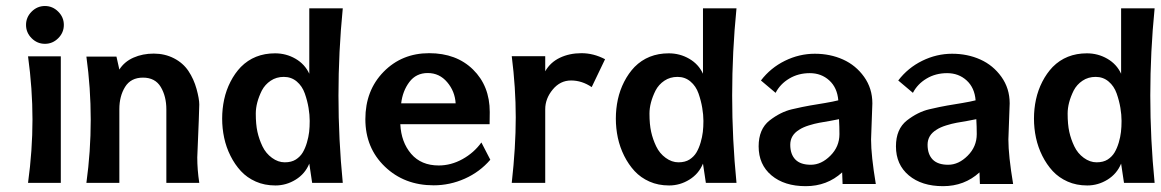

<svg xmlns="http://www.w3.org/2000/svg" viewBox="-20 -621 3942 652"><path d="M186.5 -429.7V0H75.2Q90.3 -110.4 90.3 -215.1Q90.3 -319.8 75.2 -429.7ZM132.6 -600.6Q158.7 -600.6 177.7 -581.5Q196.8 -562.5 196.8 -536.4Q196.8 -510.3 177.7 -491.2Q158.7 -472.2 132.6 -472.2Q106.4 -472.2 87.4 -491.2Q68.4 -510.3 68.4 -536.4Q68.4 -562.5 87.4 -581.5Q106.4 -600.6 132.6 -600.6Z M649.9 -86.4Q649.9 -44.9 656.7 0H544.9V-249.5Q544.9 -293.9 525.9 -325.7Q506.8 -357.4 465.6 -357.4Q424.3 -357.4 404.8 -325.9Q385.3 -294.4 385.3 -250.5V0H273.4Q288.1 -106.9 288.1 -214.6Q288.1 -322.3 273.4 -428.7H375.5L385.3 -384.8Q402.3 -411.6 433.3 -425.3Q464.4 -439 502 -439Q539.6 -439 570.6 -423.1Q601.6 -407.2 619.9 -379.9Q638.2 -352.5 647.5 -318.8Q656.7 -285.2 656.7 -265.9Q656.7 -246.6 649.9 -86.4Z M869.1 -313.5Q848.6 -272 848.6 -235.4Q848.6 -198.7 854.2 -173.3Q859.9 -147.9 871.3 -124Q882.8 -100.1 903.6 -85Q924.3 -69.8 947 -69.8Q969.7 -69.8 984.6 -79.3Q999.5 -88.9 1008.1 -103.3Q1016.6 -117.7 1022.2 -136.7Q1027.8 -155.8 1029.8 -172.9Q1031.7 -189.9 1031.7 -210.4Q1031.7 -231 1027.8 -254.6Q1023.9 -278.3 1015.1 -303.5Q1006.3 -328.6 987.8 -344.2Q969.2 -359.9 943.8 -359.9Q918.5 -359.9 899.2 -346.9Q879.9 -334 869.1 -313.5ZM1144 0H1040L1030.3 -65.4Q1016.1 -30.8 984.1 -11Q952.1 8.8 915.3 8.8Q878.4 8.8 848.6 -4.4Q818.8 -17.6 798.1 -40Q777.3 -62.5 762.7 -91.8Q748 -121.1 741.2 -153.1Q734.4 -185.1 734.4 -218.3Q734.4 -251.5 741.2 -283.2Q748 -314.9 762.7 -343.5Q777.3 -372.1 797.9 -393.6Q843.8 -439.9 914.1 -439.9Q951.7 -439.9 983.4 -421.6Q1015.1 -403.3 1030.3 -370.6V-592.8H1144Q1129.4 -444.8 1129.4 -296.4Q1129.4 -147.9 1144 0Z M1342.3 -270H1527.3Q1524.9 -311 1498.5 -342Q1472.2 -373 1432.6 -373Q1393.1 -373 1370.1 -342.5Q1347.2 -312 1342.3 -270ZM1643.1 -240.7Q1643.1 -240.7 1642.6 -199.2H1339.4Q1342.3 -138.2 1376.2 -98.6Q1410.2 -59.1 1469.7 -59.1Q1511.7 -59.1 1550.5 -80.6Q1589.4 -102.1 1614.7 -137.2L1645 -78.6Q1609.4 -37.1 1558.6 -14.4Q1507.8 8.3 1452.6 8.3Q1353 8.3 1286.9 -55.2Q1220.7 -118.7 1220.7 -216.3Q1220.7 -314 1282.7 -377.2Q1344.7 -440.4 1437.3 -440.4Q1529.8 -440.4 1586.4 -384.8Q1643.1 -329.1 1643.1 -240.7Z M2034.7 -419.9 1989.3 -325.2Q1956.1 -347.7 1919.2 -347.7Q1882.3 -347.7 1856.9 -316.9Q1831.5 -286.1 1831.5 -250V0H1717.8Q1731.4 -121.6 1731.4 -222.4Q1731.4 -323.2 1717.8 -430.2H1831.5V-378.9Q1848.6 -409.2 1881.1 -424.8Q1913.6 -440.4 1954.6 -440.4Q1995.6 -440.4 2034.7 -419.9Z M2206.1 -313.5Q2185.5 -272 2185.5 -235.4Q2185.5 -198.7 2191.2 -173.3Q2196.8 -147.9 2208.3 -124Q2219.7 -100.1 2240.5 -85Q2261.2 -69.8 2283.9 -69.8Q2306.6 -69.8 2321.5 -79.3Q2336.4 -88.9 2345 -103.3Q2353.5 -117.7 2359.1 -136.7Q2364.7 -155.8 2366.7 -172.9Q2368.7 -189.9 2368.7 -210.4Q2368.7 -231 2364.7 -254.6Q2360.8 -278.3 2352.1 -303.5Q2343.3 -328.6 2324.7 -344.2Q2306.2 -359.9 2280.8 -359.9Q2255.4 -359.9 2236.1 -346.9Q2216.8 -334 2206.1 -313.5ZM2481 0H2377L2367.2 -65.4Q2353 -30.8 2321 -11Q2289.1 8.8 2252.2 8.8Q2215.3 8.8 2185.5 -4.4Q2155.8 -17.6 2135 -40Q2114.3 -62.5 2099.6 -91.8Q2085 -121.1 2078.1 -153.1Q2071.3 -185.1 2071.3 -218.3Q2071.3 -251.5 2078.1 -283.2Q2085 -314.9 2099.6 -343.5Q2114.3 -372.1 2134.8 -393.6Q2180.7 -439.9 2251 -439.9Q2288.6 -439.9 2320.3 -421.6Q2352.1 -403.3 2367.2 -370.6V-592.8H2481Q2466.3 -444.8 2466.3 -296.4Q2466.3 -147.9 2481 0Z M2830.6 -165.5Q2830.6 -190.4 2829.1 -216.3Q2818.8 -213.9 2798.6 -210.4Q2778.3 -207 2762.2 -204.1Q2746.1 -201.2 2726.6 -195.1Q2707 -189 2694.3 -180.7Q2663.6 -162.1 2663.6 -129.6Q2663.6 -97.2 2680.9 -79.3Q2698.2 -61.5 2733.6 -61.5Q2769 -61.5 2799.8 -92.3Q2830.6 -123 2830.6 -165.5ZM2942.4 -270Q2942.4 -270 2938 -147.5Q2938 -92.8 2954.1 3.9H2841.3L2839.8 -35.6Q2788.6 11.2 2716.1 11.2Q2643.6 11.2 2599.9 -25.4Q2556.2 -62 2556.2 -124Q2556.2 -182.6 2593.3 -211.9Q2630.4 -240.7 2668.9 -249.8Q2707.5 -258.8 2730.7 -262.7Q2753.9 -266.6 2781.7 -271.2Q2809.6 -275.9 2826.7 -280.3Q2823.2 -323.2 2796.1 -347.9Q2769 -372.6 2730 -372.6Q2690.9 -372.6 2660.2 -354.2Q2629.4 -335.9 2613.8 -305.7L2564 -347.7Q2596.7 -390.6 2645.5 -414.6Q2694.3 -438.5 2746.8 -438.5Q2799.3 -438.5 2842.8 -418.9Q2886.2 -399.4 2914.3 -360.1Q2942.4 -320.8 2942.4 -270Z M3296.9 -165.5Q3296.9 -190.4 3295.4 -216.3Q3285.2 -213.9 3264.9 -210.4Q3244.6 -207 3228.5 -204.1Q3212.4 -201.2 3192.9 -195.1Q3173.3 -189 3160.6 -180.7Q3129.9 -162.1 3129.9 -129.6Q3129.9 -97.2 3147.2 -79.3Q3164.6 -61.5 3200 -61.5Q3235.4 -61.5 3266.1 -92.3Q3296.9 -123 3296.9 -165.5ZM3408.7 -270Q3408.7 -270 3404.3 -147.5Q3404.3 -92.8 3420.4 3.9H3307.6L3306.2 -35.6Q3254.9 11.2 3182.4 11.2Q3109.9 11.2 3066.2 -25.4Q3022.5 -62 3022.5 -124Q3022.5 -182.6 3059.6 -211.9Q3096.7 -240.7 3135.3 -249.8Q3173.8 -258.8 3197 -262.7Q3220.2 -266.6 3248 -271.2Q3275.9 -275.9 3293 -280.3Q3289.6 -323.2 3262.5 -347.9Q3235.4 -372.6 3196.3 -372.6Q3157.2 -372.6 3126.5 -354.2Q3095.7 -335.9 3080.1 -305.7L3030.3 -347.7Q3063 -390.6 3111.8 -414.6Q3160.6 -438.5 3213.1 -438.5Q3265.6 -438.5 3309.1 -418.9Q3352.5 -399.4 3380.6 -360.1Q3408.7 -320.8 3408.7 -270Z M3626 -313.5Q3605.5 -272 3605.5 -235.4Q3605.5 -198.7 3611.1 -173.3Q3616.7 -147.9 3628.2 -124Q3639.6 -100.1 3660.4 -85Q3681.2 -69.8 3703.9 -69.8Q3726.6 -69.8 3741.5 -79.3Q3756.3 -88.9 3764.9 -103.3Q3773.4 -117.7 3779.1 -136.7Q3784.7 -155.8 3786.6 -172.9Q3788.6 -189.9 3788.6 -210.4Q3788.6 -231 3784.7 -254.6Q3780.8 -278.3 3772 -303.5Q3763.2 -328.6 3744.6 -344.2Q3726.1 -359.9 3700.7 -359.9Q3675.3 -359.9 3656 -346.9Q3636.7 -334 3626 -313.5ZM3900.9 0H3796.9L3787.1 -65.4Q3772.9 -30.8 3741 -11Q3709 8.8 3672.1 8.8Q3635.3 8.8 3605.5 -4.4Q3575.7 -17.6 3554.9 -40Q3534.2 -62.5 3519.5 -91.8Q3504.9 -121.1 3498 -153.1Q3491.2 -185.1 3491.2 -218.3Q3491.2 -251.5 3498 -283.2Q3504.9 -314.9 3519.5 -343.5Q3534.2 -372.1 3554.7 -393.6Q3600.6 -439.9 3670.9 -439.9Q3708.5 -439.9 3740.2 -421.6Q3772 -403.3 3787.1 -370.6V-592.8H3900.9Q3886.2 -444.8 3886.2 -296.4Q3886.2 -147.9 3900.9 0Z"/></svg>

Font: Rachana
Style: Bold
Weight: 700
Designer: Hussain KH
Foundry: Hussain KH, Rajeesh K Nambiar, Santhosh Thottingal, Swathanthra Malayalam Computing (http://smc.org.in)
Version: Version 7.0.0+20221109